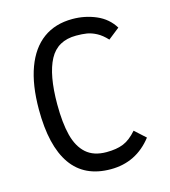

<svg xmlns="http://www.w3.org/2000/svg" viewBox="-112 -823 823 931"><g transform="rotate(-15 300.0 -358.0)"><path d="M67 -352Q67 -475 98.5 -560.5Q130 -646 190.2 -690Q250.5 -734 337 -734Q400 -734 455.8 -710Q511.5 -686 542 -636L485 -591Q460 -618 435.2 -631Q410.5 -644 387.5 -647.8Q364.5 -651.5 334 -651.5Q240 -651.5 199.8 -576.2Q159.5 -501 159.5 -353Q159.5 -259.5 175.5 -197Q191.5 -134.5 229.2 -101Q267 -67.5 331 -67.5Q382 -67.5 416.2 -81.5Q450.5 -95.5 484 -134L538 -85Q458 18 330 18Q198 18 132.5 -75.5Q67 -169 67 -352Z"/></g></svg>

Font: JuliaMono
Style: Regular
Weight: 400
Monospace: yes
Designer: cormullion
Foundry: corm
Version: Version 0.055; ttfautohint (v1.8.4)